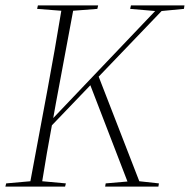

<svg xmlns="http://www.w3.org/2000/svg" viewBox="-20 -694 706 714"><path d="M118 -661 208 -654C192 -557 175 -459 157 -363L93 -20L3 -12L0 0H222L225 -12L137 -20C148 -89 160 -159 173 -228L316 -377L454 -19L373 -12L371 0H569L571 -12L498 -20L347 -409L581 -653L664 -661L666 -674H467L464 -661L557 -653L178 -255C181 -274 185 -292 188 -311L252 -654L342 -661L345 -674H121Z"/></svg>

Font: Source Serif 4 Display Light
Style: Italic
Weight: 300
Italic angle: -12°
Designer: Frank Grießhammer
Foundry: Adobe Systems Incorporated
Version: Version 4.004;hotconv 1.0.117;makeotfexe 2.5.65602